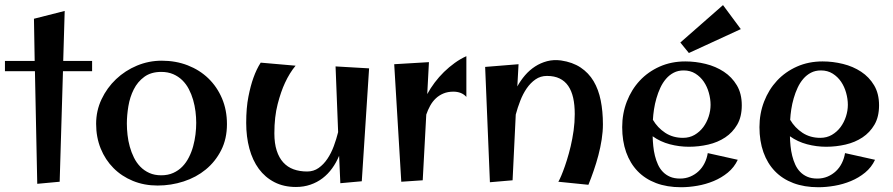

<svg xmlns="http://www.w3.org/2000/svg" viewBox="-32 -725 3575 769"><path d="M227.1 -681.2 221.2 -481H336.9V-439.9H220.2L207 2.9L117.2 11.2L107.9 -439.9H-12.2V-481H106.9L104 -649.9Z M877 -228Q877 -168.9 853.8 -123.3Q830.6 -77.6 792.2 -46.1Q753.9 -14.6 703.6 1.7Q653.3 18.1 599.1 18.1Q545.4 18.1 500.2 -0.5Q455.1 -19 422.4 -52Q389.6 -85 371.3 -130.1Q353 -175.3 353 -229Q353 -281.7 374.8 -327.6Q396.5 -373.5 432.9 -408Q469.2 -442.4 516.6 -462.2Q564 -481.9 615.7 -481.9Q671.9 -481.9 719.7 -463.4Q767.6 -444.8 802.5 -411.1Q837.4 -377.4 857.2 -330.8Q877 -284.2 877 -228ZM753.9 -232.9Q753.9 -254.9 751 -278.6Q748 -302.2 741.5 -325Q734.9 -347.7 724.4 -367.9Q713.9 -388.2 698.2 -403.6Q682.6 -418.9 661.6 -428Q640.6 -437 613.8 -437Q572.8 -437 545.9 -417.2Q519 -397.5 503.7 -366.9Q488.3 -336.4 482.2 -299.8Q476.1 -263.2 476.1 -230Q476.1 -208 478.8 -184.3Q481.4 -160.6 487.8 -137.7Q494.1 -114.7 504.4 -94Q514.6 -73.2 530 -57.4Q545.4 -41.5 566.2 -32.2Q586.9 -22.9 613.8 -22.9Q641.1 -22.9 662.1 -32.5Q683.1 -42 698.5 -57.9Q713.9 -73.7 724.6 -95Q735.4 -116.2 741.7 -139.4Q748 -162.6 751 -186.8Q753.9 -210.9 753.9 -232.9Z M1446.3 -451.2 1417 1 1331.1 8.8 1326.2 -101.1Q1314.9 -73.7 1298.3 -50.8Q1281.7 -27.8 1260 -11.2Q1238.3 5.4 1211.4 14.6Q1184.6 23.9 1153.3 23.9Q1104.5 23.9 1067.1 4.6Q1029.8 -14.6 1004.6 -48.8Q979.5 -83 966.8 -130.1Q954.1 -177.2 954.1 -232.9Q954.1 -293 962.9 -337.6Q971.7 -382.3 982.9 -413.1Q995.6 -448.7 1012.2 -474.1L1151.9 -461.9Q1127.9 -433.1 1109.4 -393.1Q1093.3 -358.9 1080.1 -308.1Q1066.9 -257.3 1066.9 -190.9Q1066.9 -150.9 1076.2 -122.1Q1085.4 -93.3 1102.5 -74.5Q1119.6 -55.7 1143.8 -46.9Q1168 -38.1 1198.2 -38.1Q1224.1 -38.1 1244.1 -52.2Q1264.2 -66.4 1279.3 -88.9Q1294.4 -111.3 1304.9 -139.6Q1315.4 -168 1322.3 -195.8L1312 -459Z M1686 -476.1 1679.2 -348.1Q1691.9 -371.6 1709 -394.3Q1726.1 -417 1746.3 -436.8Q1766.6 -456.5 1789.3 -472.9Q1812 -489.3 1835.9 -500V-336.9Q1825.7 -348.1 1812.5 -353Q1799.3 -357.9 1784.2 -357.9Q1761.7 -357.9 1744.1 -350.6Q1726.6 -343.3 1713.4 -330.8Q1700.2 -318.4 1690.9 -301.5Q1681.6 -284.7 1675.3 -266.1L1661.1 -2.9L1575.2 2.9L1546.9 -467.8Z M2044.9 -467.8 2040 -378.9Q2053.2 -402.8 2071 -423.6Q2088.9 -444.3 2111.1 -458.7Q2133.3 -473.1 2159.4 -480Q2185.5 -486.8 2214.8 -482.9Q2261.2 -476.1 2293.5 -454.6Q2325.7 -433.1 2345.5 -399.9Q2365.2 -366.7 2374 -322.8Q2382.8 -278.8 2382.8 -227.1Q2382.8 -198.2 2377.9 -166.5Q2373 -134.8 2364.7 -103.3Q2356.4 -71.8 2345.9 -41.5Q2335.4 -11.2 2324.7 15.1L2204.1 2.9Q2205.1 2.4 2210.4 -8.8Q2215.8 -20 2223.1 -39.1Q2230.5 -58.1 2238.5 -83.7Q2246.6 -109.4 2253.7 -139.2Q2260.7 -168.9 2265.4 -201.9Q2270 -234.9 2270 -268.1Q2270 -304.7 2263.7 -333Q2257.3 -361.3 2243.9 -380.9Q2230.5 -400.4 2209.5 -410.6Q2188.5 -420.9 2158.7 -420.9Q2132.8 -420.9 2112.8 -407Q2092.8 -393.1 2077.6 -371.1Q2062.5 -349.1 2051.8 -321.5Q2041 -293.9 2033.7 -266.1L2021 -2.9L1930.2 4.9L1911.1 -457Z M2727.1 -137.2Q2688.5 -137.2 2650.6 -147.2Q2612.8 -157.2 2582 -179.2Q2582.5 -160.2 2584.5 -140.1Q2586.4 -120.1 2591.1 -101.3Q2595.7 -82.5 2603.3 -65.9Q2610.8 -49.3 2622.8 -36.9Q2634.8 -24.4 2651.6 -17.1Q2668.5 -9.8 2691.9 -9.8Q2713.9 -9.8 2732.9 -17.8Q2752 -25.9 2766.4 -39.6Q2780.8 -53.2 2790 -71.8Q2799.3 -90.3 2802.7 -111.8L2922.9 -85Q2908.7 -54.7 2883.1 -33.7Q2857.4 -12.7 2826.2 0.2Q2794.9 13.2 2761 19Q2727.1 24.9 2695.8 24.9Q2639.6 24.9 2595.7 8.3Q2551.8 -8.3 2521.7 -39.6Q2491.7 -70.8 2475.8 -115.5Q2460 -160.2 2460 -215.8Q2460 -270 2478.5 -318.1Q2497.1 -366.2 2530.3 -401.9Q2563.5 -437.5 2610.1 -458.3Q2656.7 -479 2712.9 -479Q2753.9 -479 2794.4 -469Q2835 -459 2867.2 -437.7Q2899.4 -416.5 2919.2 -383.3Q2939 -350.1 2939 -303.2Q2939 -257.3 2920.7 -225.8Q2902.3 -194.3 2872.6 -174.6Q2842.8 -154.8 2804.7 -146Q2766.6 -137.2 2727.1 -137.2ZM2706.1 -442.9Q2683.6 -442.9 2666.3 -433.8Q2648.9 -424.8 2635.5 -409.2Q2622.1 -393.6 2612.8 -373.5Q2603.5 -353.5 2597.2 -331.5Q2590.8 -309.6 2587.4 -287.1Q2584 -264.6 2583 -245.1Q2601.6 -213.4 2632.3 -193.1Q2663.1 -172.9 2703.6 -172.9Q2729.5 -172.9 2750 -184.8Q2770.5 -196.8 2784.7 -215.8Q2798.8 -234.9 2806.4 -258.3Q2814 -281.7 2814 -305.2Q2814 -328.6 2807.1 -353.3Q2800.3 -377.9 2786.9 -397.7Q2773.4 -417.5 2753.2 -430.2Q2732.9 -442.9 2706.1 -442.9ZM2935.1 -608.4 2727.1 -512.7 2692.9 -554.7 2863.8 -704.6Z M3276.9 -137.2Q3238.3 -137.2 3200.4 -147.2Q3162.6 -157.2 3131.8 -179.2Q3132.3 -160.2 3134.3 -140.1Q3136.2 -120.1 3140.9 -101.3Q3145.5 -82.5 3153.1 -65.9Q3160.6 -49.3 3172.6 -36.9Q3184.6 -24.4 3201.4 -17.1Q3218.3 -9.8 3241.7 -9.8Q3263.7 -9.8 3282.7 -17.8Q3301.8 -25.9 3316.2 -39.6Q3330.6 -53.2 3339.8 -71.8Q3349.1 -90.3 3352.5 -111.8L3472.7 -85Q3458.5 -54.7 3432.9 -33.7Q3407.2 -12.7 3376 0.2Q3344.7 13.2 3310.8 19Q3276.9 24.9 3245.6 24.9Q3189.5 24.9 3145.5 8.3Q3101.6 -8.3 3071.5 -39.6Q3041.5 -70.8 3025.6 -115.5Q3009.8 -160.2 3009.8 -215.8Q3009.8 -270 3028.3 -318.1Q3046.9 -366.2 3080.1 -401.9Q3113.3 -437.5 3159.9 -458.3Q3206.5 -479 3262.7 -479Q3303.7 -479 3344.2 -469Q3384.8 -459 3417 -437.7Q3449.2 -416.5 3469 -383.3Q3488.8 -350.1 3488.8 -303.2Q3488.8 -257.3 3470.5 -225.8Q3452.1 -194.3 3422.4 -174.6Q3392.6 -154.8 3354.5 -146Q3316.4 -137.2 3276.9 -137.2ZM3255.9 -442.9Q3233.4 -442.9 3216.1 -433.8Q3198.7 -424.8 3185.3 -409.2Q3171.9 -393.6 3162.6 -373.5Q3153.3 -353.5 3147 -331.5Q3140.6 -309.6 3137.2 -287.1Q3133.8 -264.6 3132.8 -245.1Q3151.4 -213.4 3182.1 -193.1Q3212.9 -172.9 3253.4 -172.9Q3279.3 -172.9 3299.8 -184.8Q3320.3 -196.8 3334.5 -215.8Q3348.6 -234.9 3356.2 -258.3Q3363.8 -281.7 3363.8 -305.2Q3363.8 -328.6 3356.9 -353.3Q3350.1 -377.9 3336.7 -397.7Q3323.2 -417.5 3303 -430.2Q3282.7 -442.9 3255.9 -442.9Z"/></svg>

Font: Original Surfer
Style: Regular
Weight: 400
Designer: Astigmatic (AOETI)
Foundry: Astigmatic (AOETI)
Version: Version 1.001